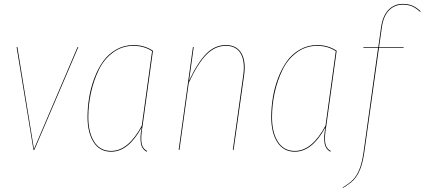

<svg xmlns="http://www.w3.org/2000/svg" viewBox="-20 -754 2137 966"><path d="M374 -517.1 152.8 0H148.4L63.5 -517.1H67.4L150.9 -3.9L370.1 -517.1Z M651.4 -527.3Q707 -527.3 749.5 -498.5L697.3 -120.1Q688 -67.9 691.7 -37.8Q695.3 -7.8 719.7 5.4L718.3 9.3Q692.9 -3.9 688.5 -35.2Q684.1 -66.4 691.9 -106.9Q691.9 -108.9 692.1 -110.1Q692.4 -111.3 692.4 -112.8Q626 9.3 539.1 9.3Q481.9 9.3 451.2 -38.3Q420.4 -85.9 420.4 -164.6Q420.4 -213.9 428.5 -263.2Q436.5 -312.5 454.6 -360.6Q472.7 -408.7 498.8 -445.3Q524.9 -481.9 564.5 -504.6Q604 -527.3 651.4 -527.3ZM651.4 -523.4Q593.8 -523.4 548.3 -489.7Q502.9 -456.1 476.8 -401.9Q450.7 -347.7 437.5 -286.9Q424.3 -226.1 424.3 -164.6Q424.3 -87.4 453.9 -41Q483.4 5.4 539.1 5.4Q625.5 5.4 693.4 -121.6L745.1 -496.6Q704.6 -523.4 651.4 -523.4Z M1208.5 -377.9 1155.3 0H1151.4L1204.1 -377.4Q1213.4 -444.8 1191.2 -484.1Q1168.9 -523.4 1116.2 -523.4Q1062.5 -523.4 1019 -479.7Q975.6 -436 929.7 -337.4L882.8 0H878.9L950.7 -517.1H954.6L931.2 -347.7Q976.1 -442.4 1019 -484.9Q1062 -527.3 1116.2 -527.3Q1170.4 -527.3 1194.1 -486.8Q1217.8 -446.3 1208.5 -377.9Z M1575.7 -527.3Q1631.3 -527.3 1673.8 -498.5L1621.6 -120.1Q1612.3 -67.9 1616 -37.8Q1619.6 -7.8 1644 5.4L1642.6 9.3Q1617.2 -3.9 1612.8 -35.2Q1608.4 -66.4 1616.2 -106.9Q1616.2 -108.9 1616.5 -110.1Q1616.7 -111.3 1616.7 -112.8Q1550.3 9.3 1463.4 9.3Q1406.2 9.3 1375.5 -38.3Q1344.7 -85.9 1344.7 -164.6Q1344.7 -213.9 1352.8 -263.2Q1360.8 -312.5 1378.9 -360.6Q1397 -408.7 1423.1 -445.3Q1449.2 -481.9 1488.8 -504.6Q1528.3 -527.3 1575.7 -527.3ZM1575.7 -523.4Q1518.1 -523.4 1472.7 -489.7Q1427.2 -456.1 1401.1 -401.9Q1375 -347.7 1361.8 -286.9Q1348.6 -226.1 1348.6 -164.6Q1348.6 -87.4 1378.2 -41Q1407.7 5.4 1463.4 5.4Q1549.8 5.4 1617.7 -121.6L1669.4 -496.6Q1628.9 -523.4 1575.7 -523.4Z M2007.3 -730.5Q1964.8 -730.5 1937 -701.7Q1909.2 -672.9 1901.4 -617.7L1887.2 -517.1H2010.7L2010.3 -513.7H1886.7L1813.5 8.3Q1805.7 63.5 1792 97.7Q1778.3 131.8 1759.3 151.4Q1740.2 170.9 1705.6 191.4L1704.1 189Q1737.3 169.4 1756.3 149.9Q1775.4 130.4 1788.8 96.4Q1802.2 62.5 1809.6 8.3L1882.3 -513.7H1808.1L1808.6 -517.1H1883.3L1897.5 -618.2Q1905.8 -674.8 1934.6 -704.6Q1963.4 -734.4 2007.3 -734.4Q2034.7 -734.4 2055.4 -725.3Q2076.2 -716.3 2096.7 -696.8L2093.8 -694.3Q2073.2 -713.4 2053.7 -721.9Q2034.2 -730.5 2007.3 -730.5Z"/></svg>

Font: Fira Sans Compressed Four
Style: Italic
Weight: 100
Width: 3
Italic angle: -8°
Designer: Carrois Corporate & Edenspiekermann AG
Foundry: Carrois Corporate GbR & Edenspiekermann AG
Version: Version 4.203;PS 004.203;hotconv 1.0.88;makeotf.lib2.5.64775